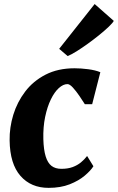

<svg xmlns="http://www.w3.org/2000/svg" viewBox="-20 -898 570 928"><path d="M215 10Q129.5 10 78.8 -48Q28 -106 26.5 -219.5Q25.5 -281.5 44.2 -343Q63 -404.5 101.8 -455.5Q140.5 -506.5 200.2 -537.2Q260 -568 340.5 -568Q370.5 -568 405.8 -563.5Q441 -559 465 -549L425.5 -394.5H390Q379 -412 363.5 -434.8Q348 -457.5 332.5 -474.5Q317 -491.5 306 -491.5Q285.5 -491.5 264.2 -472.2Q243 -453 225.8 -417.5Q208.5 -382 198.2 -333Q188 -284 189.5 -225Q191 -173.5 200.8 -142Q210.5 -110.5 229 -96.2Q247.5 -82 276.5 -82Q308 -82 331 -90.5Q354 -99 371 -113Q388 -127 401 -144L431.5 -94.5Q418.5 -73.5 389.5 -49Q360.5 -24.5 316.8 -7.2Q273 10 215 10ZM266 -662 437.5 -878.5 530 -797Q524.5 -787 505.8 -769Q487 -751 460.5 -729.5Q434 -708 405.2 -687.2Q376.5 -666.5 350.5 -650.2Q324.5 -634 307 -627Z"/></svg>

Font: Merriweather Light 18pt Black
Style: Italic
Weight: 900
Italic angle: -7.8°
Version: Version 2.101